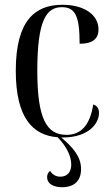

<svg xmlns="http://www.w3.org/2000/svg" viewBox="-20 -565 465 803"><path d="M242 10C351 10 394 -49 394 -92C394 -110 387 -123 370 -128C356 -40 318 -1 258 -1C174 -1 136 -70 136 -269C136 -481 174 -535 239 -535C296 -535 313 -495 313 -382C370 -382 392 -405 392 -442C392 -502 334 -545 241 -545C127 -545 46 -480 46 -269C46 -72 117 1 221 9C258 47 278 88 278 123C278 153 263 174 232 174C215 174 198 165 190 150C180 156 177 167 177 176C177 203 203 218 239 218C290 218 319 192 319 142C319 90 285 51 236 10C238 10 240 10 242 10Z"/></svg>

Font: Noto Serif Display Condensed
Style: Regular
Weight: 400
Width: 3
Designer: Monotype Design Team
Foundry: Monotype Imaging Inc.
Version: Version 2.009